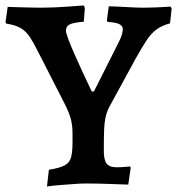

<svg xmlns="http://www.w3.org/2000/svg" viewBox="-33 -668 645 699"><path d="M138 11 145 -50Q183 -56 201.5 -65.5Q220 -75 225.5 -94.5Q231 -114 231 -149V-183Q231 -210 225.5 -232.5Q220 -255 203 -289L107 -477Q90 -511 76.5 -532Q63 -553 43.5 -565Q24 -577 -10 -582L-13 -587L-5 -643Q-5 -643 8 -642.5Q21 -642 40.5 -641.5Q60 -641 81 -640.5Q102 -640 118 -640Q137 -640 163.5 -641Q190 -642 215 -644Q240 -646 256 -647Q272 -648 272 -648L276 -639L272 -589Q234 -586 220.5 -579Q207 -572 207 -556Q207 -549 215.5 -526Q224 -503 237.5 -472.5Q251 -442 264.5 -412.5Q278 -383 288.5 -361.5Q299 -340 301 -335H309L399 -514Q414 -543 414 -562Q414 -574 400.5 -580.5Q387 -587 359 -588L356 -593L363 -645Q372 -645 394 -644Q416 -643 442.5 -641.5Q469 -640 490 -640Q512 -640 534.5 -641Q557 -642 572.5 -643Q588 -644 588 -644L592 -637L586 -583Q556 -575 536.5 -560.5Q517 -546 500.5 -521Q484 -496 461 -455L364 -277Q355 -259 351 -240Q347 -221 346 -194.5Q345 -168 345 -126Q344 -89 354 -74Q364 -59 391 -59Q407 -59 423.5 -60.5Q440 -62 440 -62L443 -58L434 4Q434 4 417.5 3.5Q401 3 376 2Q351 1 325.5 0.5Q300 0 281 0Q260 0 235.5 2Q211 4 189 5.5Q167 7 152.5 9Q138 11 138 11Z"/></svg>

Font: Alegreya SemiBold
Style: Regular
Weight: 600
Designer: Juan Pablo del Peral
Foundry: Huerta Tipografica
Version: Version 2.009